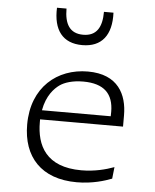

<svg xmlns="http://www.w3.org/2000/svg" viewBox="-56 -845 732 904"><g transform="rotate(5 310.0 -393.0)"><path d="M220 -435C242 -450.5 279.5 -463 330 -463C429.5 -463 473.5 -417 473.5 -332C473.5 -324.5 473 -318 473 -311.5H148C160.5 -382 196 -418 220 -435ZM84.5 -238.5C84.5 -86.5 172 12 340.5 12C414.5 12 473 -7 505.5 -19.5L511.5 -74.5C472 -60 419.5 -46 357 -46C190 -46 143 -145 143 -254.5V-268H535V-321.5C535 -418.5 491.5 -512 348 -512C204 -512 84.5 -416 84.5 -238.5ZM176.5 -798.5C172 -693 217.5 -633.5 310 -633.5C402.5 -633.5 448 -693 443.5 -798.5H398.5C398.5 -726.5 374 -682.5 310 -682.5C246 -682.5 221.5 -726.5 221.5 -798.5Z"/></g></svg>

Font: Monaspace Argon ExtraLight
Style: Regular
Weight: 200
Designer: Riley Cran & the Lettermatic Team
Foundry: Lettermatic
Version: Version 1.000 (Monaspace Argon)